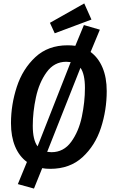

<svg xmlns="http://www.w3.org/2000/svg" viewBox="-20 -969 664 1119"><path d="M602 -438Q602 -328 568.5 -224.5Q535 -121 461 -53Q387 15 273 15Q246 15 226 11L178 130L84 104L137 -25Q92 -58 68 -115.5Q44 -173 44 -251Q44 -359 78 -463Q112 -567 186 -636Q260 -705 374 -705Q398 -705 419 -702L469 -823L562 -796L508 -666Q553 -633 577.5 -575Q602 -517 602 -438ZM171 -236Q171 -153 199 -116L392 -607Q376 -609 366 -609Q296 -609 252 -548.5Q208 -488 189.5 -402Q171 -316 171 -236ZM475 -456Q475 -537 449 -574L255 -84Q271 -82 280 -82Q351 -82 395 -142.5Q439 -203 457 -289Q475 -375 475 -456ZM513 -855 299 -775 271 -836 471 -949Z"/></svg>

Font: Fira Sans Condensed Medium
Style: Italic
Weight: 500
Width: 3
Italic angle: -8°
Designer: bBox Type GmbH & Carrois Corporate GbR & Edenspiekermann AG
Foundry: bBox Type GmbH & Carrois Corporate GbR & Edenspiekermann AG
Version: Version 4.301